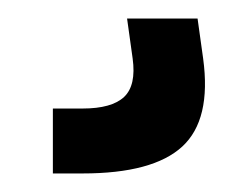

<svg xmlns="http://www.w3.org/2000/svg" viewBox="-20 -20 268 207"><path d="M37 167V97H69Q100.5 97 113.8 84.5Q127 72 123 43L117 0H193L199 43Q208 109 176.5 138Q145 167 69 167Z"/></svg>

Font: Big Shoulders Display Thin Black
Style: Regular
Weight: 900
Version: Version 2.002